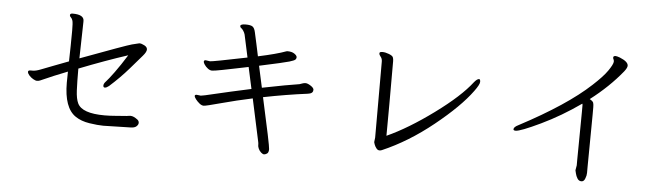

<svg xmlns="http://www.w3.org/2000/svg" viewBox="-48 -919 4097 1178"><g transform="rotate(5 2000.0 -330.5)"><path d="M722 -469Q584 -424 424 -361Q424 -277 426.5 -226Q429 -175 442 -148Q470 -89 609 -89Q643 -89 676.5 -92Q710 -95 729 -96Q748 -97 753.5 -98.5Q759 -100 766 -100H769Q787 -100 812 -81Q822 -73 822 -61.5Q822 -50 810.5 -39.5Q799 -29 773 -29Q641 -25 607 -25Q573 -25 521 -33Q469 -41 434 -65Q361 -114 361 -269Q361 -283 361.5 -300.5Q362 -318 362 -337Q318 -320 280 -304L213 -275Q206 -272 197 -268Q188 -264 178 -264Q168 -264 153.5 -272.5Q139 -281 128.5 -293Q118 -305 118 -314.5Q118 -324 133 -324H146Q166 -324 196 -336Q226 -348 271 -365Q316 -382 363 -400Q364 -447 365 -493Q366 -539 366 -588.5Q366 -638 362 -651Q358 -664 351 -670Q344 -676 344 -683Q344 -694 360 -694Q430 -694 430 -655V-648Q430 -642 429 -601.5Q428 -561 425 -424Q704 -528 738 -537Q772 -546 783 -548H785Q797 -548 815 -538.5Q833 -529 833 -514Q833 -499 811.5 -474Q790 -449 738 -389Q686 -329 621 -271Q606 -259 596 -259Q586 -259 586 -271Q586 -283 600 -297.5Q614 -312 648.5 -359Q683 -406 722 -469Z M1568 -285Q1633 8 1633 29.5Q1633 51 1622.5 57.5Q1612 64 1604.5 64Q1597 64 1586.5 55Q1576 46 1570 32.5Q1564 19 1564.5 11Q1565 3 1563 -7L1506 -272Q1407 -251 1315 -226Q1223 -201 1210 -201Q1197 -201 1183.5 -212Q1170 -223 1160 -236Q1150 -249 1150 -256.5Q1150 -264 1162 -264L1187 -261Q1196 -261 1275 -280Q1354 -299 1493 -329L1464 -462Q1461 -461 1440 -457Q1419 -453 1388.5 -446.5Q1358 -440 1306.5 -430Q1255 -420 1242 -420Q1229 -420 1216 -430Q1203 -440 1195 -452Q1187 -464 1187 -470Q1187 -480 1198 -480L1225 -476Q1242 -476 1452 -519L1422 -658Q1419 -669 1411.5 -680.5Q1404 -692 1397.5 -696Q1391 -700 1391 -707V-709Q1393 -720 1423.5 -720Q1454 -720 1466 -711.5Q1478 -703 1483.5 -677.5Q1489 -652 1498.5 -609.5Q1508 -567 1515 -532Q1628 -556 1687 -578L1693 -579Q1720 -579 1735.5 -568.5Q1751 -558 1752 -548V-546Q1752 -538 1746 -532Q1740 -526 1710.5 -517Q1681 -508 1527 -475L1556 -342Q1716 -374 1784 -384Q1792 -386 1800 -389.5Q1808 -393 1820 -393.5Q1832 -394 1850.5 -382.5Q1869 -371 1872 -360V-355Q1872 -339 1854 -333L1840 -330Q1708 -313 1568 -285Z M2272 -73 2275 -98V-566Q2275 -584 2265.5 -595Q2256 -606 2256 -615V-616Q2256 -625 2274 -625Q2292 -625 2314 -616.5Q2336 -608 2340 -598.5Q2344 -589 2344 -575V-311Q2344 -253 2343.5 -201Q2343 -149 2343 -115Q2473 -174 2626.5 -286.5Q2780 -399 2849 -489Q2867 -511 2879 -511Q2887 -511 2887 -494.5Q2887 -478 2856 -436Q2784 -337 2632.5 -215Q2481 -93 2323 -25Q2317 -22 2307 -22Q2297 -22 2288.5 -33Q2280 -44 2276 -55.5Q2272 -67 2272 -68Z M3517 -7 3522 -36V-68L3525 -368V-408Q3525 -412 3523 -416Q3404 -332 3281.5 -273.5Q3159 -215 3130 -215Q3116 -215 3116 -223Q3116 -237 3145 -251Q3431 -402 3576 -537Q3638 -594 3664.5 -632.5Q3691 -671 3693 -688V-691Q3693 -699 3690 -704Q3687 -709 3687 -714Q3687 -725 3701 -725Q3709 -725 3728 -718Q3780 -697 3780 -672Q3780 -659 3762 -636Q3681 -536 3566 -448Q3586 -437 3589 -427Q3592 -417 3592 -400V-354L3589 -30V4Q3589 21 3582 38Q3575 59 3559 59Q3543 59 3534 44.5Q3525 30 3521.5 14.5Q3518 -1 3517 -4Z"/></g></svg>

Font: LXGW WenKai Lite
Style: Regular
Weight: 400
Designer: LXGW / Fontworks Inc.
Foundry: LXGW / Fontworks Inc.
Version: Version 1.511; March 25, 2025